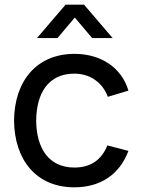

<svg xmlns="http://www.w3.org/2000/svg" viewBox="-20 -785 601 820"><path d="M373.5 -622.5H461L339 -765H260L138 -622.5H225.5L299.5 -710ZM297.5 15C409 15 490.5 -39.5 528.5 -140.5L438.5 -164C414 -102.5 367.5 -69.5 297.5 -69.5C190 -69.5 135.5 -149.5 134.5 -270C135.5 -387 186.5 -470.5 297.5 -470.5C363 -470.5 417.5 -434 440.5 -371.5L528.5 -398C500 -495 412 -555 298.5 -555C136 -555 41.5 -438.5 40 -270C41.5 -104.5 133 15 297.5 15Z"/></svg>

Font: Hauora Medium
Style: Regular
Weight: 500
Designer: Wayne Shih
Foundry: WCYS
Version: Version 1.001;hotconv 1.0.109;makeotfexe 2.5.65596